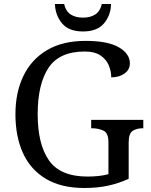

<svg xmlns="http://www.w3.org/2000/svg" viewBox="-20 -928 754 958"><path d="M401 10Q285 10 208.5 -36Q132 -82 94.5 -164.5Q57 -247 57 -358Q57 -466 96.5 -548.5Q136 -631 214 -677.5Q292 -724 407 -724Q518 -724 573 -692Q628 -660 628 -612Q628 -580 601 -561Q574 -542 535 -542Q535 -573 522.5 -602.5Q510 -632 481 -651.5Q452 -671 403 -671Q276 -671 222 -589.5Q168 -508 168 -358Q168 -208 224.5 -127.5Q281 -47 417 -47Q446 -47 473 -50Q500 -53 521 -59V-220Q521 -264 496.5 -276Q472 -288 439 -288H435V-330H695V-288H691Q663 -288 642.5 -275.5Q622 -263 622 -216V-36Q572 -13 519 -1.5Q466 10 401 10ZM394 -771Q323 -771 289.5 -811.5Q256 -852 254 -908H300Q308 -872 332.5 -856Q357 -840 394 -840Q431 -840 455.5 -856Q480 -872 488 -908H534Q533 -852 499 -811.5Q465 -771 394 -771Z"/></svg>

Font: Noto Serif Dives Akuru
Style: Regular
Weight: 400
Designer: Fernando Caro
Foundry: Fernando Caro
Version: Version 2.000; ttfautohint (v1.8.4.7-5d5b)